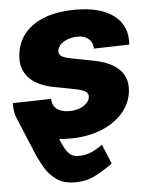

<svg xmlns="http://www.w3.org/2000/svg" viewBox="-54 -597 656 845"><g transform="rotate(-5 274.5 -174.5)"><path d="M134.3 -146.5Q161.1 -67.9 179 -20.3Q196.8 27.3 210.4 51Q224.1 74.7 237.3 82.3Q250.5 89.8 268.1 89.8Q301.8 90.3 328.6 77.4Q355.5 64.5 375.5 49.8L411.1 135.7Q380.4 158.7 337.9 181.6Q295.4 204.6 242.7 204.1Q194.8 204.1 163.6 182.6Q132.3 161.1 112.3 127.7Q92.3 94.2 78.1 60.5L18.6 -83ZM533.7 -378.9 377 -375Q377 -392.6 368.9 -405.8Q360.8 -418.9 345.9 -426.3Q331.1 -433.6 310.1 -433.6Q276.9 -433.6 250.5 -418.7Q224.1 -403.8 220.7 -379.9Q218.3 -367.2 228 -357.7Q237.8 -348.1 271 -341.3L372.6 -321.8Q451.7 -306.2 487.3 -267.1Q522.9 -228 513.2 -165.5Q503.9 -111.8 465.6 -72.3Q427.2 -32.7 368.7 -11.2Q310.1 10.3 238.8 10.3Q118.7 10.3 57.9 -38.3Q-2.9 -86.9 1 -167L169.9 -170.9Q171.4 -141.1 190.7 -126Q210 -110.8 243.2 -110.4Q279.8 -109.4 306.4 -125.2Q333 -141.1 336.4 -164.6Q338.4 -179.7 325.9 -188.5Q313.5 -197.3 280.3 -204.1L188 -221.7Q108.9 -236.8 73.5 -279.5Q38.1 -322.3 49.3 -388.2Q58.1 -440.9 92.5 -477.8Q127 -514.6 182.4 -533.7Q237.8 -552.7 309.6 -552.7Q423.8 -552.7 482.2 -506.1Q540.5 -459.5 533.7 -378.9Z"/></g></svg>

Font: Inter Tight ExtraBold
Style: Italic
Weight: 800
Italic angle: -9.39999°
Designer: Rasmus Andersson
Foundry: rsms
Version: Version 3.004